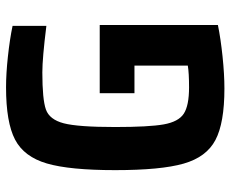

<svg xmlns="http://www.w3.org/2000/svg" viewBox="-82 -654 744 619"><g transform="rotate(-90 289.5 -344.0)"><path d="M51 -344Q51 -491 72.5 -564.5Q94 -638 149.5 -667Q205 -696 318 -696Q362 -696 417.5 -690Q473 -684 516 -675V-566Q412 -579 366 -579Q279 -579 246.5 -567.5Q214 -556 202 -510Q190 -464 190 -344Q190 -235 198.5 -187.5Q207 -140 233 -123Q259 -106 318 -106Q364 -106 388 -110V-282H299V-394H519V-13Q475 -4 417.5 2Q360 8 314 8Q203 8 148 -21Q93 -50 72 -123.5Q51 -197 51 -344Z"/></g></svg>

Font: Saira Semi Condensed SemiBold
Style: Regular
Weight: 600
Width: 4
Designer: Hector Gatti with collaboration of the Omnibus-Type team
Foundry: Omnibus-Type
Version: Version 1.001; ttfautohint (v1.8)